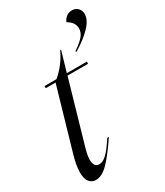

<svg xmlns="http://www.w3.org/2000/svg" viewBox="-192 -840 802 932"><g transform="rotate(-30 208.5 -374.0)"><path d="M358 -667Q358 -702 320 -723Q326 -739 339.5 -749.5Q353 -760 371 -760Q391 -760 404 -747Q417 -734 417 -714Q417 -681 382 -644.5Q347 -608 290 -574L287 -579Q325 -605 341.5 -624.5Q358 -644 358 -667ZM128 -496H73V-508H140Q195 -554 226 -621H231L198 -508H310V-496H195L94 -146Q84 -110 84 -88Q84 -46 115 -46Q134 -46 156 -66.5Q178 -87 211 -138H220Q174 -69 136 -28.5Q98 12 62 12Q40 12 26 -5Q12 -22 12 -59Q12 -96 28 -151Z"/></g></svg>

Font: Nyght Serif Light Italic
Style: Regular
Weight: 300
Italic angle: -16°
Designer: Maksym Kobuzan
Version: Version 0.410